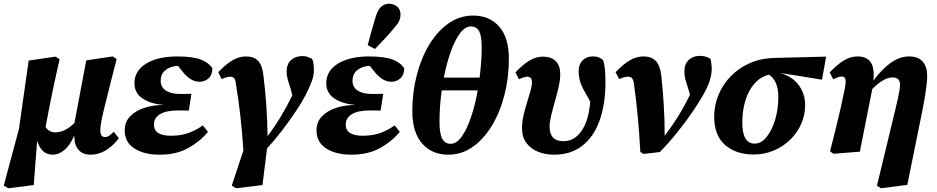

<svg xmlns="http://www.w3.org/2000/svg" viewBox="-43 -810 4995 1024"><path d="M439 15Q399 15 376 -10.5Q353 -36 353 -87Q329 -32 298.5 -8.5Q268 15 239 15Q206 15 185.5 -5Q165 -25 155 -60L137 177L1 194L-23 180L58 -122L110 -487L253 -508L275 -494Q254 -403 240.5 -338Q227 -273 217.5 -224.5Q208 -176 200 -133Q218 -104 253 -104Q276 -104 301 -115.5Q326 -127 354 -154L417 -488L558 -509L579 -495L543 -353Q525 -281 513.5 -235Q502 -189 497 -160.5Q492 -132 492 -114Q492 -79 517 -79Q529 -79 540 -87Q551 -95 564 -107L591 -73Q559 -31 521 -8Q483 15 439 15Z M808 15Q726 15 674 -18Q622 -51 622 -115Q622 -159 650.5 -189Q679 -219 726 -234.5Q773 -250 828 -250L827 -251Q760 -256 717 -285Q674 -314 674 -366Q674 -432 736 -470.5Q798 -509 903 -509Q984 -509 1027.5 -492.5Q1071 -476 1090 -445Q1089 -409 1068.5 -391.5Q1048 -374 1022 -374Q997 -374 975.5 -387Q954 -400 934 -424L906 -459Q866 -457 840 -436.5Q814 -416 814 -379Q814 -345 841.5 -327Q869 -309 917 -309Q936 -309 949 -309Q962 -309 978 -310L964 -220Q955 -221 939 -221Q923 -221 906 -221Q843 -221 810.5 -201Q778 -181 778 -146Q778 -115 801.5 -100.5Q825 -86 868 -86Q921 -86 961.5 -100.5Q1002 -115 1039 -141L1066 -107Q1026 -57 962 -21Q898 15 808 15Z M1216 194 1193 180 1255 -7Q1249 -104 1238.5 -195.5Q1228 -287 1215 -364Q1212 -386 1205 -393.5Q1198 -401 1185 -401Q1167 -401 1139 -388L1121 -425Q1162 -468 1197 -488.5Q1232 -509 1268 -509Q1312 -509 1334 -485Q1356 -461 1362 -407Q1371 -335 1377 -252.5Q1383 -170 1384 -84Q1424 -137 1456 -190.5Q1488 -244 1516 -302L1506 -340Q1499 -360 1492.5 -382Q1486 -404 1486 -426Q1485 -468 1509 -489.5Q1533 -511 1570 -511Q1586 -511 1598.5 -506.5Q1611 -502 1621 -497Q1626 -487 1628.5 -474Q1631 -461 1631 -440Q1632 -411 1620.5 -378.5Q1609 -346 1586 -301Q1566 -263 1533.5 -214.5Q1501 -166 1462 -115Q1423 -64 1381 -18L1357 177Z M1831 15Q1749 15 1697 -18Q1645 -51 1645 -115Q1645 -159 1673.5 -189Q1702 -219 1749 -234.5Q1796 -250 1851 -250L1850 -251Q1783 -256 1740 -285Q1697 -314 1697 -366Q1697 -432 1759 -470.5Q1821 -509 1926 -509Q2007 -509 2050.5 -492.5Q2094 -476 2113 -445Q2112 -409 2091.5 -391.5Q2071 -374 2045 -374Q2020 -374 1998.5 -387Q1977 -400 1957 -424L1929 -459Q1889 -457 1863 -436.5Q1837 -416 1837 -379Q1837 -345 1864.5 -327Q1892 -309 1940 -309Q1959 -309 1972 -309Q1985 -309 2001 -310L1987 -220Q1978 -221 1962 -221Q1946 -221 1929 -221Q1866 -221 1833.5 -201Q1801 -181 1801 -146Q1801 -115 1824.5 -100.5Q1848 -86 1891 -86Q1944 -86 1984.5 -100.5Q2025 -115 2062 -141L2089 -107Q2049 -57 1985 -21Q1921 15 1831 15ZM1918 -569Q1928 -606 1938 -643Q1948 -680 1959 -715Q1971 -757 1989 -773.5Q2007 -790 2031 -790Q2058 -790 2075.5 -774.5Q2093 -759 2093 -733Q2093 -711 2083 -693Q2073 -675 2052 -652Q2029 -625 2005.5 -600Q1982 -575 1957 -549Z M2348 15Q2260 15 2208 -45Q2156 -105 2156 -217Q2156 -317 2179.5 -408.5Q2203 -500 2246.5 -572Q2290 -644 2349.5 -685.5Q2409 -727 2480 -727Q2568 -727 2619.5 -668Q2671 -609 2671 -497Q2671 -396 2647.5 -304Q2624 -212 2580.5 -140Q2537 -68 2478 -26.5Q2419 15 2348 15ZM2468 -669Q2438 -669 2410.5 -632.5Q2383 -596 2361 -534.5Q2339 -473 2324 -396H2515Q2520 -437 2523 -477.5Q2526 -518 2526 -558Q2526 -618 2512.5 -643.5Q2499 -669 2468 -669ZM2361 -43Q2392 -43 2419.5 -81.5Q2447 -120 2469 -185Q2491 -250 2505 -328H2313Q2301 -246 2301 -159Q2301 -98 2315.5 -70.5Q2330 -43 2361 -43Z M2911 15Q2866 15 2827 -0.5Q2788 -16 2764.5 -47.5Q2741 -79 2741 -127Q2741 -159 2749 -194Q2757 -229 2767.5 -262.5Q2778 -296 2786 -324Q2794 -352 2794 -371Q2794 -401 2769 -401Q2760 -401 2748.5 -397Q2737 -393 2725 -387L2706 -424Q2747 -467 2781.5 -487.5Q2816 -508 2853 -508Q2897 -508 2921 -484Q2945 -460 2945 -415Q2945 -385 2936.5 -347Q2928 -309 2916.5 -269Q2905 -229 2896.5 -194Q2888 -159 2888 -135Q2888 -57 2962 -57Q3021 -57 3059 -112.5Q3097 -168 3105 -268Q3083 -306 3069 -332.5Q3055 -359 3049 -382Q3043 -405 3043 -430Q3043 -468 3066 -489.5Q3089 -511 3125 -509Q3156 -508 3174 -488Q3180 -468 3183 -442.5Q3186 -417 3186 -370Q3186 -255 3155 -168Q3124 -81 3063 -33Q3002 15 2911 15Z M3372 0Q3367 -99 3358 -192Q3349 -285 3338 -363Q3335 -386 3327 -393.5Q3319 -401 3305 -401Q3295 -401 3283.5 -397.5Q3272 -394 3259 -388L3240 -425Q3281 -468 3316.5 -488.5Q3352 -509 3388 -509Q3432 -509 3455 -484.5Q3478 -460 3484 -405Q3492 -333 3497 -252Q3502 -171 3502 -86Q3543 -140 3576 -193.5Q3609 -247 3637 -305L3626 -342Q3619 -363 3613 -384.5Q3607 -406 3607 -428Q3607 -469 3630.5 -490.5Q3654 -512 3688 -512Q3708 -512 3722 -507.5Q3736 -503 3744 -498Q3749 -489 3750.5 -476Q3752 -463 3753 -446Q3753 -414 3742 -379Q3731 -344 3705 -300Q3682 -259 3646 -207Q3610 -155 3566.5 -101Q3523 -47 3476 1L3389 11Z M3975 14Q3883 14 3824.5 -36.5Q3766 -87 3766 -188Q3766 -249 3789 -304.5Q3812 -360 3854.5 -403.5Q3897 -447 3955.5 -473Q4014 -499 4085 -501L4363 -508L4341 -385L4119 -421Q4184 -401 4217.5 -355Q4251 -309 4251 -249Q4251 -197 4230.5 -150Q4210 -103 4172.5 -66Q4135 -29 4084.5 -7.5Q4034 14 3975 14ZM3916 -157Q3916 -44 3982 -44Q4017 -44 4045.5 -79.5Q4074 -115 4091 -171.5Q4108 -228 4108 -291Q4108 -338 4094.5 -368Q4081 -398 4058 -412Q4010 -399 3978.5 -361.5Q3947 -324 3931.5 -271Q3916 -218 3916 -157Z M4384 -3Q4404 -81 4417.5 -136.5Q4431 -192 4441.5 -238Q4452 -284 4462 -335Q4469 -367 4466.5 -384.5Q4464 -402 4447 -402Q4436 -402 4425.5 -398Q4415 -394 4401 -387L4382 -424Q4423 -467 4458 -488Q4493 -509 4530 -509Q4580 -509 4601 -477.5Q4622 -446 4615 -380Q4659 -440 4707 -474.5Q4755 -509 4805 -509Q4855 -509 4878.5 -481Q4902 -453 4902 -406Q4902 -388 4900 -367.5Q4898 -347 4893 -314Q4888 -281 4877.5 -226.5Q4867 -172 4849 -86L4796 176L4656 194L4634 181L4690 -51Q4711 -139 4724.5 -194Q4738 -249 4745 -281Q4752 -313 4754.5 -330Q4757 -347 4757 -359Q4757 -397 4717 -397Q4670 -397 4609 -335L4543 -1L4402 10Z"/></svg>

Font: Source Serif 4 SmText
Style: Bold Italic
Weight: 700
Italic angle: -12°
Designer: Frank Grießhammer
Foundry: Adobe
Version: Version 4.005;hotconv 1.1.0;makeotfexe 2.6.0